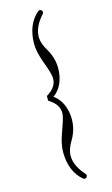

<svg xmlns="http://www.w3.org/2000/svg" viewBox="-164 -788 725 1243"><g transform="rotate(-15 198.5 -166.0)"><path d="M189.9 224.6Q186 295.9 253.9 371.1Q262.7 382.8 252.4 394Q241.2 404.3 229 394.5Q150.9 328.1 148.9 201.2Q147.9 143.6 177.2 66.4Q204.6 -7.3 209 -37.6Q217.8 -104.5 141.6 -150.4V-181.6Q218.3 -227.5 209 -294.4Q204.6 -325.7 177.2 -398.4Q148.4 -476.1 148.9 -532.7Q151.4 -660.2 229 -726.1Q241.2 -736.3 252.4 -725.6Q262.7 -713.9 253.4 -702.1Q185.5 -627 189.9 -556.2Q192.4 -517.6 221.2 -470.2Q270 -387.7 255.9 -295.9Q241.7 -208 181.6 -166Q241.7 -123 255.9 -36.1Q270 56.2 221.2 138.2Q192.4 186 189.9 224.6Z"/></g></svg>

Font: Amiri
Style: Regular
Weight: 400
Designer: Khaled Hosny
Version: Version 000.108